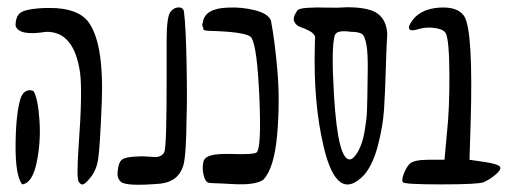

<svg xmlns="http://www.w3.org/2000/svg" viewBox="-20 -753 1422 530"><path d="M118 -731Q192 -731 222 -695Q267 -638 261 -473Q256 -346 251 -314Q246 -282 229 -262Q216 -246 209.5 -244Q203 -242 197 -252Q191 -262 197 -349Q208 -497 201 -553Q184 -668 106 -665Q32 -653 23 -682Q23 -707 35.5 -717Q48 -727 87 -730Q98 -731 118 -731ZM63 -504Q68 -504 73 -501Q85 -480 89 -420Q93 -360 81 -303.5Q69 -247 41 -244Q22 -270 23 -355.5Q24 -441 37 -482Q45 -504 63 -504Z M314 -251Q302 -261 305 -281Q307 -305 317 -312.5Q327 -320 359 -321Q370 -322 384.5 -321Q399 -320 406.5 -319.5Q414 -319 421.5 -322Q429 -325 433 -332Q437 -339 438.5 -392Q440 -445 440 -536Q440 -627 440 -642Q440 -708 451 -721Q461 -733 474 -732.5Q487 -732 488 -719Q493 -681 495 -579Q497 -477 495 -428Q494 -323 486 -296Q472 -251 422 -246Q329 -238 314 -251Z M554 -249Q546 -253 542 -270Q538 -287 541 -304Q543 -318 560.5 -323.5Q578 -329 617 -328Q680 -326 688 -332Q702 -342 696 -483Q690 -624 674 -649Q665 -663 582 -667Q576 -667 566.5 -667.5Q557 -668 554.5 -668Q552 -668 546.5 -669Q541 -670 541.5 -672.5Q542 -675 539.5 -679.5Q537 -684 540 -691Q545 -730 609 -732Q648 -734 684.5 -724.5Q721 -715 728 -696Q739 -638 746 -555Q753 -472 745 -380.5Q737 -289 707 -257Q685 -241 620 -245Q609 -246 592 -246.5Q575 -247 566 -247.5Q557 -248 554 -249Z M969 -336Q981 -358 986.5 -390.5Q992 -423 993 -446.5Q994 -470 995 -552Q996 -605 991.5 -629.5Q987 -654 979.5 -659Q972 -664 956 -665Q952 -665 950 -665Q931 -668 919 -666Q907 -664 904 -655Q894 -622 902 -489Q913 -308 947 -313Q957 -315 969 -336ZM850 -651Q847 -661 833.5 -668Q820 -675 809 -678.5Q798 -682 792.5 -693Q787 -704 800 -723Q804 -730 829.5 -731.5Q855 -733 883.5 -732Q912 -731 938 -733Q999 -733 1023 -715Q1047 -697 1049 -659Q1047 -633 1045 -563.5Q1043 -494 1040 -449.5Q1037 -405 1023.5 -352.5Q1010 -300 986 -271Q910 -190 873 -350Q845 -469 849 -623Q849 -639 850 -651Z M1110 -300Q1121 -312 1163 -312H1207L1214 -389Q1221 -453 1220.5 -549Q1220 -645 1210 -662Q1203 -673 1178.5 -676Q1154 -679 1133 -672Q1113 -666 1109.5 -673.5Q1106 -681 1120 -699Q1144 -729 1193.5 -732Q1243 -735 1261 -709Q1287 -670 1279 -408L1276 -312L1317 -306Q1358 -300 1361 -291Q1363 -284 1348 -271Q1333 -258 1315 -250Q1300 -244 1198 -244Q1096 -244 1092 -250Q1088 -256 1094.5 -273Q1101 -290 1110 -300Z"/></svg>

Font: Amit
Style: Regular
Weight: 400
Version: Version 1.1